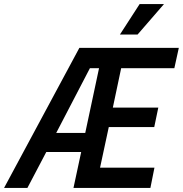

<svg xmlns="http://www.w3.org/2000/svg" viewBox="-76 -926 901 946"><path d="M-56 0 315 -690H805L783 -590H521L480 -396H704L684 -300H460L417 -100H685L665 0H286L324 -177H152L59 0ZM201 -271H344L412 -590H367ZM515 -756 612 -906H732L602 -756Z"/></svg>

Font: Radio Canada Condensed Medium
Style: Italic
Weight: 500
Width: 3
Italic angle: -12°
Designer: Charles Daoud, Etienne Aubert Bonn, Alexandre Saumier Demers, Jacques Le Bailly
Foundry: Radio-Canada
Version: Version 2.104; ttfautohint (v1.8.4.7-5d5b);gftools[0.9.28.de